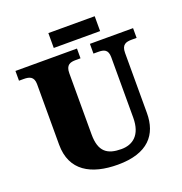

<svg xmlns="http://www.w3.org/2000/svg" viewBox="-151 -988 1070 1129"><g transform="rotate(-20 384.5 -423.5)"><path d="M275 -764H565V-857H275ZM396 10C585 10 659 -83 659 -217V-593C659 -646 687 -653 723 -653H753V-714H483V-653H512C548 -653 574 -646 574 -597V-219C574 -109 516 -69 446 -69C359 -69 310 -101 310 -210V-593C310 -646 338 -653 373 -653H402V-714H17V-653H46C81 -653 110 -646 110 -597V-219C110 -55 229 10 396 10Z"/></g></svg>

Font: Noto Serif Malayalam Black
Style: Regular
Weight: 900
Designer: Indian type Foundry, Jelle Bosma, Monotype Design Team
Foundry: Monotype Imaging Inc.
Version: Version 2.104